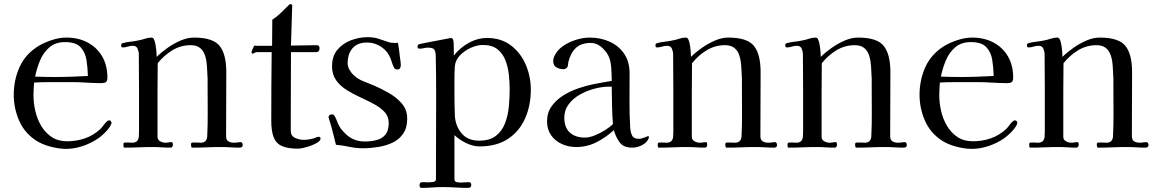

<svg xmlns="http://www.w3.org/2000/svg" viewBox="-20 -721 5628 935"><path d="M408 -351Q407 -392 401 -429.5Q395 -467 372 -491.5Q349 -516 297 -516Q250 -516 220.5 -490.5Q191 -465 175 -426.5Q159 -388 151 -348Q176 -347 200 -346.5Q224 -346 248 -346Q288 -346 328 -347.5Q368 -349 408 -351ZM523 -122Q523 -117 521 -116Q518 -106 506.5 -92Q495 -78 481 -65.5Q467 -53 458 -47Q425 -24 383.5 -10Q342 4 301 4Q267 4 225.5 -7Q184 -18 155 -37Q99 -74 73 -134Q47 -194 47 -259Q47 -333 76 -396Q105 -459 169 -498Q198 -515 234 -526.5Q270 -538 303 -538Q362 -538 407 -514Q452 -490 477.5 -446.5Q503 -403 503 -343Q503 -326 495.5 -321Q488 -316 473 -316Q453 -316 433 -317Q413 -318 393 -319Q365 -321 337.5 -321Q310 -321 282 -321Q248 -321 214 -321Q180 -321 146 -319Q145 -303 144 -288Q143 -273 143 -257Q143 -220 152 -180.5Q161 -141 181 -107.5Q201 -74 232 -53.5Q263 -33 307 -33Q352 -33 393 -47Q434 -61 468 -92Q477 -101 484.5 -111.5Q492 -122 501 -130Q506 -135 512 -135Q517 -135 520 -131Q523 -127 523 -122Z M1162 -15Q1162 -2 1147 -2Q1125 -2 1102 -3.5Q1079 -5 1056 -5Q1022 -5 986.5 -3.5Q951 -2 916 -2Q912 -2 911 -8.5Q910 -15 910 -19Q910 -27 920 -27Q930 -27 936 -27Q941 -27 946.5 -26.5Q952 -26 957 -26Q986 -26 989 -55Q992 -114 991.5 -174Q991 -234 991 -293Q991 -304 991 -315.5Q991 -327 991 -338Q990 -361 988 -394.5Q986 -428 979 -449Q963 -501 909 -501Q860 -501 819 -476Q778 -451 748 -413Q747 -340 747 -268Q747 -196 747 -124V-55Q747 -40 760 -33Q773 -26 786 -26Q794 -26 801.5 -27.5Q809 -29 816 -29Q820 -29 821 -24Q822 -19 822 -16Q822 -12 819.5 -7Q817 -2 811 -2Q789 -2 767.5 -3.5Q746 -5 724 -5Q690 -5 656 -3.5Q622 -2 587 -2Q582 -2 581.5 -8.5Q581 -15 581 -19Q581 -27 590 -27Q599 -27 604 -27Q609 -27 614 -26.5Q619 -26 624 -26Q653 -26 656 -55Q657 -69 657 -83Q657 -97 657 -111Q657 -197 657 -283.5Q657 -370 656 -456Q656 -470 650 -484Q644 -498 627 -498Q614 -498 602 -494Q590 -490 577 -490Q570 -490 570 -500Q570 -502 570.5 -504.5Q571 -507 572 -508Q573 -509 575 -509.5Q577 -510 578 -511Q596 -516 615.5 -518Q635 -520 653 -524Q670 -527 686 -532.5Q702 -538 718 -538Q725 -538 729 -531Q734 -522 737 -505.5Q740 -489 741.5 -472Q743 -455 743 -444Q765 -466 795.5 -487.5Q826 -509 859.5 -523.5Q893 -538 925 -538Q1017 -538 1049.5 -497.5Q1082 -457 1082 -370Q1082 -292 1081.5 -214Q1081 -136 1081 -58Q1081 -39 1092.5 -32.5Q1104 -26 1120 -26Q1128 -26 1136 -27.5Q1144 -29 1151 -29Q1157 -29 1159.5 -24.5Q1162 -20 1162 -15Z M1541 -46Q1541 -37 1527.5 -28Q1514 -19 1495 -12Q1476 -5 1458.5 -1Q1441 3 1433 3Q1381 3 1352.5 -10Q1324 -23 1312.5 -53Q1301 -83 1301 -134Q1301 -217 1301.5 -300.5Q1302 -384 1303 -467H1231Q1224 -467 1219.5 -463.5Q1215 -460 1210 -460Q1205 -460 1205 -467Q1205 -471 1210.5 -483Q1216 -495 1218 -499Q1221 -498 1227 -498H1305L1306 -625Q1329 -640 1348 -658.5Q1367 -677 1386 -696Q1388 -698 1390 -699.5Q1392 -701 1394 -701Q1403 -701 1403 -694L1397 -499Q1429 -499 1460.5 -500Q1492 -501 1523 -501Q1536 -501 1536 -486Q1536 -467 1519 -467H1397Q1397 -391 1396.5 -314.5Q1396 -238 1396 -161V-84Q1396 -59 1417 -49.5Q1438 -40 1458 -40Q1486 -40 1513 -49Q1516 -51 1522 -53Q1528 -55 1531 -55Q1541 -55 1541 -46Z M1963 -143Q1963 -98 1943 -69.5Q1923 -41 1891 -26Q1859 -11 1821 -5Q1783 1 1747 1Q1714 1 1681.5 -6Q1649 -13 1616 -16Q1609 -43 1602.5 -70Q1596 -97 1588 -123Q1587 -126 1583.5 -137Q1580 -148 1580 -149Q1580 -157 1585 -160.5Q1590 -164 1597 -164Q1604 -164 1607 -159Q1613 -152 1617.5 -140Q1622 -128 1626 -119Q1634 -103 1640 -94.5Q1646 -86 1659 -73Q1698 -32 1756 -32Q1788 -32 1814.5 -39Q1841 -46 1857 -65.5Q1873 -85 1873 -122Q1873 -154 1853 -175.5Q1833 -197 1801.5 -214Q1770 -231 1735 -247Q1700 -263 1668.5 -282.5Q1637 -302 1617 -330Q1597 -358 1597 -398Q1597 -447 1622.5 -478Q1648 -509 1688 -524.5Q1728 -540 1771 -540Q1799 -540 1821.5 -533Q1844 -526 1869 -517Q1877 -514 1885 -513Q1893 -512 1901 -512Q1906 -512 1910 -512Q1914 -512 1918 -513Q1921 -495 1923.5 -476.5Q1926 -458 1928 -439Q1929 -432 1930.5 -422.5Q1932 -413 1932 -405Q1932 -398 1929 -390.5Q1926 -383 1917 -383Q1910 -383 1905.5 -384.5Q1901 -386 1898 -393Q1893 -403 1889.5 -414.5Q1886 -426 1882 -436Q1869 -471 1837 -492.5Q1805 -514 1768 -514Q1721 -514 1697 -486.5Q1673 -459 1673 -413Q1673 -397 1681.5 -382Q1690 -367 1701 -356Q1722 -336 1750.5 -325Q1779 -314 1805 -303Q1839 -288 1875.5 -267Q1912 -246 1937.5 -216Q1963 -186 1963 -143Z M2462 -286Q2462 -320 2458 -357.5Q2454 -395 2441 -428Q2428 -461 2402 -481.5Q2376 -502 2331 -502Q2304 -502 2273.5 -488.5Q2243 -475 2220.5 -452Q2198 -429 2195 -399Q2193 -368 2193 -336Q2193 -304 2193 -272Q2193 -244 2193.5 -215.5Q2194 -187 2195 -158Q2198 -107 2228 -71.5Q2258 -36 2313 -36Q2365 -36 2395 -59.5Q2425 -83 2439.5 -121Q2454 -159 2458 -202.5Q2462 -246 2462 -286ZM2565 -285Q2565 -207 2537 -144Q2509 -81 2453.5 -44.5Q2398 -8 2315 -8Q2283 -8 2249.5 -24.5Q2216 -41 2193 -63V150Q2193 164 2204.5 166Q2216 168 2226 168Q2235 168 2244 167Q2253 166 2262 166Q2275 166 2275 179Q2275 194 2260 194Q2229 194 2198 192Q2167 190 2136 190Q2110 190 2084.5 192Q2059 194 2033 194Q2026 194 2024.5 189Q2023 184 2023 180Q2023 166 2037 166Q2045 166 2053 166.5Q2061 167 2069 167Q2076 167 2089.5 165Q2103 163 2103 153Q2103 49 2103.5 -56Q2104 -161 2104 -265Q2104 -312 2103.5 -358Q2103 -404 2102 -450Q2101 -472 2094 -480.5Q2087 -489 2064 -489Q2054 -489 2044 -486.5Q2034 -484 2024 -484Q2013 -484 2013 -494Q2013 -503 2022 -506Q2024 -507 2040 -510Q2056 -513 2078.5 -517.5Q2101 -522 2123 -526Q2145 -530 2160 -533Q2175 -536 2176 -536Q2184 -536 2187 -526Q2189 -520 2189.5 -504.5Q2190 -489 2190 -473.5Q2190 -458 2190 -450Q2218 -487 2261.5 -511.5Q2305 -536 2352 -536Q2421 -536 2468.5 -499.5Q2516 -463 2540.5 -405.5Q2565 -348 2565 -285Z M2965 -117Q2961 -162 2960.5 -207.5Q2960 -253 2959 -299H2945Q2914 -299 2876.5 -289.5Q2839 -280 2805 -261Q2771 -242 2749.5 -213.5Q2728 -185 2728 -148Q2728 -100 2755 -75.5Q2782 -51 2828 -51Q2850 -51 2876 -61.5Q2902 -72 2926 -87Q2950 -102 2965 -117ZM3140 -53Q3140 -49 3139 -47Q3129 -25 3105.5 -13.5Q3082 -2 3059 -2Q3017 -2 2998.5 -26.5Q2980 -51 2969 -87Q2931 -52 2885 -28.5Q2839 -5 2786 -5Q2749 -5 2716.5 -19.5Q2684 -34 2664 -62Q2644 -90 2644 -130Q2644 -172 2665.5 -202.5Q2687 -233 2720.5 -254.5Q2754 -276 2792.5 -289.5Q2831 -303 2865 -310Q2888 -315 2912 -319Q2936 -323 2959 -327Q2959 -355 2956.5 -392Q2954 -429 2941 -453Q2928 -476 2906 -494Q2884 -512 2857 -512Q2811 -512 2785 -488Q2759 -464 2748 -420Q2747 -415 2746.5 -409.5Q2746 -404 2745 -399Q2744 -393 2737.5 -388.5Q2731 -384 2724 -384Q2705 -384 2689.5 -393Q2674 -402 2674 -423Q2674 -435 2678 -444Q2691 -475 2720 -495.5Q2749 -516 2784.5 -527Q2820 -538 2851 -538Q2905 -538 2949 -518Q2993 -498 3019.5 -459.5Q3046 -421 3046 -363Q3046 -298 3045.5 -232Q3045 -166 3049 -100Q3050 -78 3058 -61.5Q3066 -45 3091 -45Q3104 -45 3118.5 -51.5Q3133 -58 3137 -58Q3140 -58 3140 -53Z M3764 -15Q3764 -2 3749 -2Q3727 -2 3704 -3.5Q3681 -5 3658 -5Q3624 -5 3588.5 -3.5Q3553 -2 3518 -2Q3514 -2 3513 -8.5Q3512 -15 3512 -19Q3512 -27 3522 -27Q3532 -27 3538 -27Q3543 -27 3548.5 -26.5Q3554 -26 3559 -26Q3588 -26 3591 -55Q3594 -114 3593.5 -174Q3593 -234 3593 -293Q3593 -304 3593 -315.5Q3593 -327 3593 -338Q3592 -361 3590 -394.5Q3588 -428 3581 -449Q3565 -501 3511 -501Q3462 -501 3421 -476Q3380 -451 3350 -413Q3349 -340 3349 -268Q3349 -196 3349 -124V-55Q3349 -40 3362 -33Q3375 -26 3388 -26Q3396 -26 3403.5 -27.5Q3411 -29 3418 -29Q3422 -29 3423 -24Q3424 -19 3424 -16Q3424 -12 3421.5 -7Q3419 -2 3413 -2Q3391 -2 3369.5 -3.5Q3348 -5 3326 -5Q3292 -5 3258 -3.5Q3224 -2 3189 -2Q3184 -2 3183.5 -8.5Q3183 -15 3183 -19Q3183 -27 3192 -27Q3201 -27 3206 -27Q3211 -27 3216 -26.5Q3221 -26 3226 -26Q3255 -26 3258 -55Q3259 -69 3259 -83Q3259 -97 3259 -111Q3259 -197 3259 -283.5Q3259 -370 3258 -456Q3258 -470 3252 -484Q3246 -498 3229 -498Q3216 -498 3204 -494Q3192 -490 3179 -490Q3172 -490 3172 -500Q3172 -502 3172.5 -504.5Q3173 -507 3174 -508Q3175 -509 3177 -509.5Q3179 -510 3180 -511Q3198 -516 3217.5 -518Q3237 -520 3255 -524Q3272 -527 3288 -532.5Q3304 -538 3320 -538Q3327 -538 3331 -531Q3336 -522 3339 -505.5Q3342 -489 3343.5 -472Q3345 -455 3345 -444Q3367 -466 3397.5 -487.5Q3428 -509 3461.5 -523.5Q3495 -538 3527 -538Q3619 -538 3651.5 -497.5Q3684 -457 3684 -370Q3684 -292 3683.5 -214Q3683 -136 3683 -58Q3683 -39 3694.5 -32.5Q3706 -26 3722 -26Q3730 -26 3738 -27.5Q3746 -29 3753 -29Q3759 -29 3761.5 -24.5Q3764 -20 3764 -15Z M4396 -15Q4396 -2 4381 -2Q4359 -2 4336 -3.5Q4313 -5 4290 -5Q4256 -5 4220.5 -3.5Q4185 -2 4150 -2Q4146 -2 4145 -8.5Q4144 -15 4144 -19Q4144 -27 4154 -27Q4164 -27 4170 -27Q4175 -27 4180.5 -26.5Q4186 -26 4191 -26Q4220 -26 4223 -55Q4226 -114 4225.5 -174Q4225 -234 4225 -293Q4225 -304 4225 -315.5Q4225 -327 4225 -338Q4224 -361 4222 -394.5Q4220 -428 4213 -449Q4197 -501 4143 -501Q4094 -501 4053 -476Q4012 -451 3982 -413Q3981 -340 3981 -268Q3981 -196 3981 -124V-55Q3981 -40 3994 -33Q4007 -26 4020 -26Q4028 -26 4035.5 -27.5Q4043 -29 4050 -29Q4054 -29 4055 -24Q4056 -19 4056 -16Q4056 -12 4053.5 -7Q4051 -2 4045 -2Q4023 -2 4001.5 -3.5Q3980 -5 3958 -5Q3924 -5 3890 -3.5Q3856 -2 3821 -2Q3816 -2 3815.5 -8.5Q3815 -15 3815 -19Q3815 -27 3824 -27Q3833 -27 3838 -27Q3843 -27 3848 -26.5Q3853 -26 3858 -26Q3887 -26 3890 -55Q3891 -69 3891 -83Q3891 -97 3891 -111Q3891 -197 3891 -283.5Q3891 -370 3890 -456Q3890 -470 3884 -484Q3878 -498 3861 -498Q3848 -498 3836 -494Q3824 -490 3811 -490Q3804 -490 3804 -500Q3804 -502 3804.5 -504.5Q3805 -507 3806 -508Q3807 -509 3809 -509.5Q3811 -510 3812 -511Q3830 -516 3849.5 -518Q3869 -520 3887 -524Q3904 -527 3920 -532.5Q3936 -538 3952 -538Q3959 -538 3963 -531Q3968 -522 3971 -505.5Q3974 -489 3975.5 -472Q3977 -455 3977 -444Q3999 -466 4029.5 -487.5Q4060 -509 4093.5 -523.5Q4127 -538 4159 -538Q4251 -538 4283.5 -497.5Q4316 -457 4316 -370Q4316 -292 4315.5 -214Q4315 -136 4315 -58Q4315 -39 4326.5 -32.5Q4338 -26 4354 -26Q4362 -26 4370 -27.5Q4378 -29 4385 -29Q4391 -29 4393.5 -24.5Q4396 -20 4396 -15Z M4819 -351Q4818 -392 4812 -429.5Q4806 -467 4783 -491.5Q4760 -516 4708 -516Q4661 -516 4631.5 -490.5Q4602 -465 4586 -426.5Q4570 -388 4562 -348Q4587 -347 4611 -346.5Q4635 -346 4659 -346Q4699 -346 4739 -347.5Q4779 -349 4819 -351ZM4934 -122Q4934 -117 4932 -116Q4929 -106 4917.5 -92Q4906 -78 4892 -65.5Q4878 -53 4869 -47Q4836 -24 4794.5 -10Q4753 4 4712 4Q4678 4 4636.5 -7Q4595 -18 4566 -37Q4510 -74 4484 -134Q4458 -194 4458 -259Q4458 -333 4487 -396Q4516 -459 4580 -498Q4609 -515 4645 -526.5Q4681 -538 4714 -538Q4773 -538 4818 -514Q4863 -490 4888.5 -446.5Q4914 -403 4914 -343Q4914 -326 4906.5 -321Q4899 -316 4884 -316Q4864 -316 4844 -317Q4824 -318 4804 -319Q4776 -321 4748.5 -321Q4721 -321 4693 -321Q4659 -321 4625 -321Q4591 -321 4557 -319Q4556 -303 4555 -288Q4554 -273 4554 -257Q4554 -220 4563 -180.5Q4572 -141 4592 -107.5Q4612 -74 4643 -53.5Q4674 -33 4718 -33Q4763 -33 4804 -47Q4845 -61 4879 -92Q4888 -101 4895.5 -111.5Q4903 -122 4912 -130Q4917 -135 4923 -135Q4928 -135 4931 -131Q4934 -127 4934 -122Z M5573 -15Q5573 -2 5558 -2Q5536 -2 5513 -3.5Q5490 -5 5467 -5Q5433 -5 5397.5 -3.5Q5362 -2 5327 -2Q5323 -2 5322 -8.5Q5321 -15 5321 -19Q5321 -27 5331 -27Q5341 -27 5347 -27Q5352 -27 5357.5 -26.5Q5363 -26 5368 -26Q5397 -26 5400 -55Q5403 -114 5402.5 -174Q5402 -234 5402 -293Q5402 -304 5402 -315.5Q5402 -327 5402 -338Q5401 -361 5399 -394.5Q5397 -428 5390 -449Q5374 -501 5320 -501Q5271 -501 5230 -476Q5189 -451 5159 -413Q5158 -340 5158 -268Q5158 -196 5158 -124V-55Q5158 -40 5171 -33Q5184 -26 5197 -26Q5205 -26 5212.5 -27.5Q5220 -29 5227 -29Q5231 -29 5232 -24Q5233 -19 5233 -16Q5233 -12 5230.5 -7Q5228 -2 5222 -2Q5200 -2 5178.5 -3.5Q5157 -5 5135 -5Q5101 -5 5067 -3.5Q5033 -2 4998 -2Q4993 -2 4992.5 -8.5Q4992 -15 4992 -19Q4992 -27 5001 -27Q5010 -27 5015 -27Q5020 -27 5025 -26.5Q5030 -26 5035 -26Q5064 -26 5067 -55Q5068 -69 5068 -83Q5068 -97 5068 -111Q5068 -197 5068 -283.5Q5068 -370 5067 -456Q5067 -470 5061 -484Q5055 -498 5038 -498Q5025 -498 5013 -494Q5001 -490 4988 -490Q4981 -490 4981 -500Q4981 -502 4981.5 -504.5Q4982 -507 4983 -508Q4984 -509 4986 -509.5Q4988 -510 4989 -511Q5007 -516 5026.5 -518Q5046 -520 5064 -524Q5081 -527 5097 -532.5Q5113 -538 5129 -538Q5136 -538 5140 -531Q5145 -522 5148 -505.5Q5151 -489 5152.5 -472Q5154 -455 5154 -444Q5176 -466 5206.5 -487.5Q5237 -509 5270.5 -523.5Q5304 -538 5336 -538Q5428 -538 5460.5 -497.5Q5493 -457 5493 -370Q5493 -292 5492.5 -214Q5492 -136 5492 -58Q5492 -39 5503.5 -32.5Q5515 -26 5531 -26Q5539 -26 5547 -27.5Q5555 -29 5562 -29Q5568 -29 5570.5 -24.5Q5573 -20 5573 -15Z"/></svg>

Font: Kaisei Tokumin
Style: Regular
Weight: 400
Designer: Font-Kai, 金井和夫
Foundry: KAZUO KANAI
Version: Version 5.003